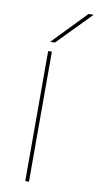

<svg xmlns="http://www.w3.org/2000/svg" viewBox="-102 -975 519 1018"><g transform="rotate(10 158.0 -465.5)"><path d="M112 0V-700H132V0ZM114 -750 289 -931H316L139 -750Z"/></g></svg>

Font: Georama Extended Thin
Style: Regular
Weight: 100
Width: 7
Designer: Jean-Baptiste Levee
Foundry: Production Type
Version: Version 1.000